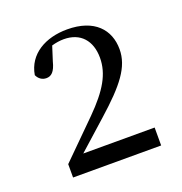

<svg xmlns="http://www.w3.org/2000/svg" viewBox="-89 -978 563 594"><g transform="rotate(-20 192.5 -681.5)"><path d="M54 -463H344V-522H109L204 -607C287 -681 325 -729 325 -787C325 -851 283 -900 193 -900C122 -900 62 -867 51 -801C57 -788 68 -780 82 -780C98 -780 110 -790 118 -822L133 -869C147 -873 160 -875 173 -875C228 -875 259 -839 259 -783C259 -730 232 -684 171 -623L54 -507Z"/></g></svg>

Font: Noto Serif CJK TC
Style: Regular
Weight: 400
Designer: Ryoko NISHIZUKA 西塚涼子 (kana & ideographs); Frank Grießhammer (Latin, Greek & Cyrillic); Wenlong ZHANG 张文龙 (bopomofo); San
Foundry: Adobe
Version: Version 2.001;hotconv 1.1.0;makeotfexe 2.6.0